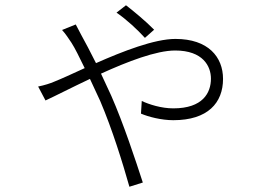

<svg xmlns="http://www.w3.org/2000/svg" viewBox="-20 -639 1040 730"><path d="M531 -495 566 -526C536 -557 484 -600 459 -619L423 -591C461 -565 503 -526 531 -495ZM125 -310 153 -257C190 -274 252 -306 322 -339L361 -255C407 -147 446 -21 472 71L523 55C495 -31 450 -168 403 -275L364 -359C465 -405 574 -447 646 -447C752 -447 782 -387 782 -340C782 -286 751 -227 639 -227C593 -227 547 -242 519 -255L516 -207C544 -195 593 -182 639 -182C770 -182 828 -248 828 -339C828 -422 772 -491 647 -491C567 -491 447 -444 345 -399C324 -441 303 -481 289 -506C282 -519 275 -532 268 -546L216 -525C228 -512 243 -490 252 -476C265 -456 282 -421 302 -380C254 -358 213 -339 185 -328C171 -322 150 -315 125 -310Z"/></svg>

Font: GenYoGothic2 TW L
Style: Regular
Weight: 300
Version: Version 2.100;PS 2.1;hotconv 16.6.51;makeotf.lib2.5.65220 DE